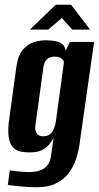

<svg xmlns="http://www.w3.org/2000/svg" viewBox="-20 -671 417 810"><path d="M135 119Q121 119 101 118Q81 117 62 115Q43 113 29.5 111.5Q16 110 13 109L21 48Q35 50 60 52.5Q85 55 103 55Q115 55 129.5 53Q144 51 158 44Q172 37 182.5 22.5Q193 8 196 -18L206 -89Q199 -77 188 -62.5Q177 -48 157.5 -38Q138 -28 104 -28Q84 -28 65.5 -32Q47 -36 34 -50Q21 -64 16.5 -94.5Q12 -125 20 -177L49 -388Q56 -438 77 -462Q98 -486 124 -493.5Q150 -501 172 -501Q193 -501 211 -498Q229 -495 241.5 -486Q254 -477 257 -457L275 -494H377L317 -74Q313 -38 302 -3.5Q291 31 270.5 58.5Q250 86 217 102.5Q184 119 135 119ZM163 -96Q180 -96 190.5 -104.5Q201 -113 207.5 -128.5Q214 -144 216 -161L250 -410Q248 -415 244 -420Q240 -425 232 -428.5Q224 -432 210 -432Q190 -432 177.5 -420.5Q165 -409 162 -379L130 -147Q127 -130 130 -119.5Q133 -109 138.5 -104Q144 -99 150.5 -97.5Q157 -96 163 -96ZM106 -546 215 -651H280L360 -546H285L241 -595L183 -546Z"/></svg>

Font: Alumni Sans Thin
Style: Bold Italic
Weight: 700
Italic angle: -8°
Version: Version 1.016